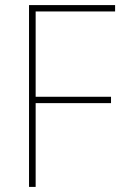

<svg xmlns="http://www.w3.org/2000/svg" viewBox="-20 -734 481 754"><path d="M120 0H94V-714H432V-689H120V-354H416V-329H120Z"/></svg>

Font: Noto Sans Telugu SemiCondensed Thin
Style: Regular
Weight: 100
Width: 4
Designer: Jelle Bosma - Monotype Design Team
Foundry: Monotype Imaging Inc.
Version: Version 2.005; ttfautohint (v1.8.4.7-5d5b)